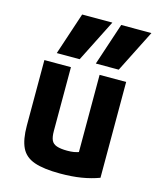

<svg xmlns="http://www.w3.org/2000/svg" viewBox="-119 -872 787 964"><g transform="rotate(15 275.0 -390.0)"><path d="M436 -570H317L390 -790H547ZM233 -570H114L187 -790H344ZM286 10Q201 10 152 -7Q103 -24 83 -65.5Q63 -107 63 -180V-520H201V-188Q201 -158 208.5 -141Q216 -124 236.5 -117Q257 -110 291 -110Q311 -110 326 -112.5Q341 -115 361 -122.5Q381 -130 412 -144L350 -58V-520H488V-22Q445 -6 396 2Q347 10 286 10Z"/></g></svg>

Font: M PLUS Code Latin SemiExpanded
Style: Bold
Weight: 700
Width: 6
Designer: Coji Morishita
Foundry: UNDERFOREST DESIGN
Version: Version 1.002; ttfautohint (v1.8.3)